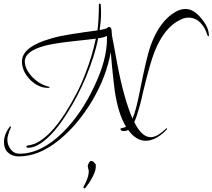

<svg xmlns="http://www.w3.org/2000/svg" viewBox="-20 -733 1182 1068"><path d="M85 137Q48 137 25 116Q2 95 2 58Q2 16 33 -27Q36 -30 38 -30Q41 -30 41 -26Q41 -26 38.5 -19.5Q36 -13 31 -1Q27 11 24 22Q21 33 21 44Q21 74 40 98Q58 122 89 122Q208 122 328 5Q433 -99 505 -254Q575 -401 575 -516Q575 -521 575 -525Q575 -529 574 -533Q566 -529 554 -525.5Q542 -522 526 -520Q516 -468 498.5 -414Q481 -360 458 -304Q413 -197 354 -104Q317 -45 280.5 -3Q244 39 207 64Q169 89 137 89Q127 89 127 83Q127 77 136 76Q149 74 158.5 71Q168 68 175 66Q258 29 344 -106Q377 -158 405.5 -213Q434 -268 456 -327Q493 -422 513 -518Q503 -517 472 -513Q441 -509 390 -504Q334 -498 294 -491.5Q254 -485 231 -479Q118 -449 118 -391Q118 -348 162 -302Q202 -263 250 -251Q256 -250 256 -248Q256 -244 248 -244Q193 -244 147 -290Q102 -337 102 -391Q102 -452 190 -492Q222 -507 267.5 -520Q313 -533 371 -542Q409 -548 446.5 -553.5Q484 -559 522 -564Q526 -593 528 -629Q530 -665 530 -706Q530 -713 536 -713Q539 -713 540 -709Q541 -698 541.5 -686Q542 -674 542 -660Q542 -638 540 -614.5Q538 -591 534 -566Q548 -568 558 -571Q568 -574 575 -576Q580 -583 588 -583Q598 -583 601 -563Q601 -557 601.5 -550Q602 -543 603 -536Q604 -529 606 -518Q608 -507 611 -493L629 -395Q649 -286 671.5 -206Q694 -126 717 -73Q737 -117 760 -237Q795 -413 817 -477Q867 -617 958 -668Q985 -683 1012 -683Q1058 -683 1100 -630Q1142 -581 1142 -535Q1142 -531 1139 -531Q1136 -531 1133 -539Q1121 -580 1096 -605Q1068 -635 1028 -635Q1007 -635 985 -624Q895 -583 840 -446Q827 -414 810.5 -355.5Q794 -297 774 -214Q767 -180 761.5 -160Q756 -140 754 -133Q742 -88 727 -54Q768 30 818 30Q846 30 877 5Q909 -21 907 -21Q909 -21 909 -18Q909 -13 903 -8Q846 50 790 50Q737 50 693 -10Q683 -4 670 -4Q650 -4 650 -16Q650 -19 660 -21Q674 -24 681 -28Q638 -97 618 -229Q616 -244 610 -297.5Q604 -351 596 -443Q572 -307 493 -173Q411 -36 306 48Q196 137 85 137ZM450 315Q446 315 444.5 311.5Q443 308 447 302Q474 252 474 219Q474 215 471 206Q468 195 468 192Q468 183 474 174Q480 162 487 162Q499 162 511 180V178Q512 178 512.5 184.5Q513 191 513 194Q513 222 485 269Q481 277 473 288Q465 299 454 313Q452 315 450 315Z"/></svg>

Font: Ruthie
Style: Regular
Weight: 400
Designer: Robert E. Leuschke
Foundry: Robert E. Leuschke
Version: Version 1.012